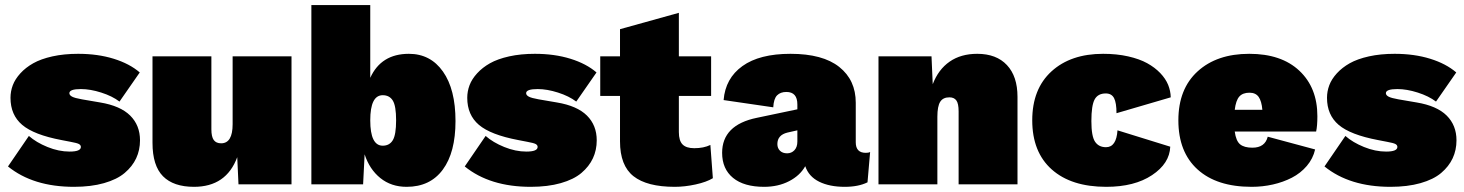

<svg xmlns="http://www.w3.org/2000/svg" viewBox="-20 -720 5720 750"><path d="M269 9.8Q109.4 9.8 11.2 -69.8L92.8 -189Q121.6 -163.6 165.5 -145.8Q209.5 -127.9 252 -127.9Q295.9 -127.9 295.9 -146Q295.9 -153.3 288.1 -157.5Q280.3 -161.6 255.9 -166L220.2 -172.9Q112.3 -193.4 66.7 -232.2Q21 -271 21 -337.9Q21 -363.3 30 -387.2Q39.1 -411.1 59.6 -433.6Q80.1 -456.1 109.9 -472.9Q139.6 -489.7 184.8 -499.8Q230 -509.8 285.2 -509.8Q361.8 -509.8 424.1 -490.5Q486.3 -471.2 525.9 -437L446.8 -323.2Q418.5 -344.7 375.5 -358.4Q332.5 -372.1 295.9 -372.1Q251 -372.1 251 -356Q251 -348.1 261.5 -342.5Q272 -336.9 299.8 -332L371.1 -319.8Q450.2 -306.6 488.5 -268.6Q526.9 -230.5 526.9 -171.9Q526.9 -133.8 512 -101.8Q497.1 -69.8 467 -44.4Q437 -19 386.2 -4.6Q335.4 9.8 269 9.8Z M737.8 9.8Q657.7 9.8 616.7 -31.5Q575.7 -72.8 575.7 -162.1V-500H805.7V-214.8Q805.7 -186 814.9 -173.1Q824.2 -160.2 843.8 -160.2Q888.7 -160.2 888.7 -234.9V-500H1118.7V0H911.6L906.7 -106Q863.8 9.8 737.8 9.8Z M1568.4 9.8Q1508.3 9.8 1465.8 -24.4Q1423.3 -58.6 1404.3 -117.2L1398.4 0H1196.3V-700.2H1426.3V-416Q1468.8 -509.8 1577.1 -509.8Q1661.6 -509.8 1710.4 -440.4Q1759.3 -371.1 1759.3 -247.1Q1759.3 -124.5 1709.7 -57.4Q1660.2 9.8 1568.4 9.8ZM1475.1 -150.9Q1501.5 -150.9 1514.4 -172.4Q1527.3 -193.8 1527.3 -250Q1527.3 -306.2 1514.4 -327.1Q1501.5 -348.1 1475.1 -348.1Q1426.3 -348.1 1426.3 -250Q1426.3 -150.9 1475.1 -150.9Z M2053.2 9.8Q1893.6 9.8 1795.4 -69.8L1877 -189Q1905.8 -163.6 1949.7 -145.8Q1993.7 -127.9 2036.1 -127.9Q2080.1 -127.9 2080.1 -146Q2080.1 -153.3 2072.3 -157.5Q2064.5 -161.6 2040 -166L2004.4 -172.9Q1896.5 -193.4 1850.8 -232.2Q1805.2 -271 1805.2 -337.9Q1805.2 -363.3 1814.2 -387.2Q1823.2 -411.1 1843.8 -433.6Q1864.3 -456.1 1894 -472.9Q1923.8 -489.7 1969 -499.8Q2014.2 -509.8 2069.3 -509.8Q2146 -509.8 2208.3 -490.5Q2270.5 -471.2 2310.1 -437L2231 -323.2Q2202.6 -344.7 2159.7 -358.4Q2116.7 -372.1 2080.1 -372.1Q2035.2 -372.1 2035.2 -356Q2035.2 -348.1 2045.7 -342.5Q2056.2 -336.9 2084 -332L2155.3 -319.8Q2234.4 -306.6 2272.7 -268.6Q2311 -230.5 2311 -171.9Q2311 -133.8 2296.1 -101.8Q2281.2 -69.8 2251.2 -44.4Q2221.2 -19 2170.4 -4.6Q2119.6 9.8 2053.2 9.8Z M2757.8 -500V-345.2H2631.8V-204.1Q2631.8 -170.4 2646.2 -155.8Q2660.6 -141.1 2691.9 -141.1Q2729 -141.1 2754.9 -153.8L2764.6 -23.9Q2739.7 -8.8 2697.3 0.5Q2654.8 9.8 2615.7 9.8Q2507.3 9.8 2454.6 -31.7Q2401.9 -73.2 2401.9 -168V-345.2H2324.7V-500H2401.9V-606L2631.8 -669.9V-500Z M3094.7 -312Q3094.7 -360.8 3051.8 -360.8Q3028.8 -360.8 3015.6 -347.7Q3002.4 -334.5 3000.5 -300.8L2806.6 -329.1Q2813.5 -414.1 2880.1 -461.9Q2946.8 -509.8 3067.9 -509.8Q3193.8 -509.8 3258.3 -458.5Q3322.8 -407.2 3322.8 -318.8V-164.1Q3322.8 -123 3361.8 -123Q3373 -123 3378.9 -126L3368.7 -7.8Q3333 9.8 3279.8 9.8Q3220.2 9.8 3179.7 -10.3Q3139.2 -30.3 3125.5 -70.8Q3105 -34.2 3062.3 -12.2Q3019.5 9.8 2964.8 9.8Q2886.2 9.8 2843.5 -25.1Q2800.8 -60.1 2800.8 -123Q2800.8 -231.9 2936.5 -259.8L3094.7 -293ZM3016.6 -157.2Q3016.6 -141.1 3026.9 -131.1Q3037.1 -121.1 3054.7 -121.1Q3071.8 -121.1 3083.3 -133.3Q3094.7 -145.5 3094.7 -167V-210.9L3055.7 -202.1Q3016.6 -192.4 3016.6 -157.2Z M3411.6 0V-500H3618.7L3623.5 -391.1Q3645.5 -448.7 3689.5 -479.2Q3733.4 -509.8 3797.4 -509.8Q3872.1 -509.8 3913.3 -465.8Q3954.6 -421.9 3954.6 -341.8V0H3724.6V-285.2Q3724.6 -315.4 3715.8 -327.6Q3707 -339.8 3688.5 -339.8Q3663.6 -339.8 3652.6 -322.3Q3641.6 -304.7 3641.6 -264.2V0Z M4289.1 -509.8Q4342.3 -509.8 4386.7 -499.8Q4431.2 -489.7 4461.2 -473.1Q4491.2 -456.5 4512.2 -434.6Q4533.2 -412.6 4543 -388.7Q4552.7 -364.7 4553.2 -339.8L4341.3 -277.8Q4341.3 -318.4 4331.8 -336.7Q4322.3 -355 4299.3 -355Q4268.6 -355 4255.9 -331.5Q4243.2 -308.1 4243.2 -247.1Q4243.2 -187.5 4257.6 -166.3Q4272 -145 4300.3 -145Q4340.8 -145 4345.2 -210.9L4551.3 -147Q4548.8 -81.5 4480.2 -35.9Q4411.6 9.8 4301.3 9.8Q4164.6 9.8 4088.4 -58.1Q4012.2 -126 4012.2 -250Q4012.2 -372.6 4087.4 -441.2Q4162.6 -509.8 4289.1 -509.8Z M4869.1 9.8Q4732.9 9.8 4658 -58.1Q4583 -126 4583 -250Q4583 -372.6 4658.2 -441.2Q4733.4 -509.8 4859.9 -509.8Q4985.4 -509.8 5055.7 -443.6Q5126 -377.4 5126 -266.1Q5126 -228 5121.1 -206.1H4803.2Q4808.1 -169.4 4824.2 -156.2Q4840.3 -143.1 4872.1 -143.1Q4921.4 -143.1 4932.1 -186L5117.2 -136.2Q5108.9 -100.1 5084.7 -71.8Q5060.5 -43.5 5026.4 -25.9Q4992.2 -8.3 4952.1 0.7Q4912.1 9.8 4869.1 9.8ZM4860.8 -357.9Q4834.5 -357.9 4821 -342.8Q4807.6 -327.6 4803.2 -291H4911.1Q4908.2 -325.2 4896.5 -341.6Q4884.8 -357.9 4860.8 -357.9Z M5411.6 9.8Q5252 9.8 5153.8 -69.8L5235.4 -189Q5264.2 -163.6 5308.1 -145.8Q5352.1 -127.9 5394.5 -127.9Q5438.5 -127.9 5438.5 -146Q5438.5 -153.3 5430.7 -157.5Q5422.9 -161.6 5398.4 -166L5362.8 -172.9Q5254.9 -193.4 5209.2 -232.2Q5163.6 -271 5163.6 -337.9Q5163.6 -363.3 5172.6 -387.2Q5181.6 -411.1 5202.1 -433.6Q5222.7 -456.1 5252.4 -472.9Q5282.2 -489.7 5327.4 -499.8Q5372.6 -509.8 5427.7 -509.8Q5504.4 -509.8 5566.7 -490.5Q5628.9 -471.2 5668.5 -437L5589.4 -323.2Q5561 -344.7 5518.1 -358.4Q5475.1 -372.1 5438.5 -372.1Q5393.6 -372.1 5393.6 -356Q5393.6 -348.1 5404.1 -342.5Q5414.6 -336.9 5442.4 -332L5513.7 -319.8Q5592.8 -306.6 5631.1 -268.6Q5669.4 -230.5 5669.4 -171.9Q5669.4 -133.8 5654.5 -101.8Q5639.6 -69.8 5609.6 -44.4Q5579.6 -19 5528.8 -4.6Q5478 9.8 5411.6 9.8Z"/></svg>

Font: Work Sans Black
Style: Regular
Weight: 900
Designer: Wei Huang
Foundry: Wei Huang
Version: Version 2.012